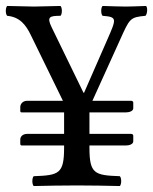

<svg xmlns="http://www.w3.org/2000/svg" viewBox="-24 -622 514 644"><path d="M191 -127C191 -39 174 -34 89 -31C83 -25 83 -4 89 2C141 1 178.1 0 235 0C290.8 0 325 1 378 2C384 -4 384 -25 378 -31C293 -34 276 -39 276 -127V-134H398C409 -134 423 -138 423 -148V-167C423 -171 419 -173 415 -173H276V-245H398C409 -245 423 -249 423 -259V-278C423 -282 419 -284 415 -284H286L378 -487C411 -560 411 -564 464 -569C470 -575 472 -596 466 -602C434 -601 416 -600 399 -600C382 -600 352 -601 320 -602C314 -596 314 -575 320 -569C370 -565 367 -560 335 -487L258 -311H256L149 -531C132 -566 143 -569 179 -569C185 -575 185 -596 179 -602C147 -601 96 -600 90 -600C76 -600 32 -601 0 -602C-6 -596 -6 -575 0 -569C41 -565 62 -541 80 -503L187 -284H68C50 -284 44 -271 44 -263V-251C44 -246 45 -245 50 -245H191V-173H68C50 -173 44 -162 44 -154V-141C44 -136 45 -134 50 -134H191Z"/></svg>

Font: Libertinus Math
Style: Regular
Weight: 400
Designer: Philipp H. Poll
Foundry: Khaled Hosny
Version: Version 6.2